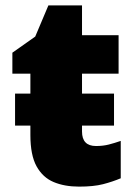

<svg xmlns="http://www.w3.org/2000/svg" viewBox="-20 -684 520 714"><path d="M36 -217V-336H93V-410H26V-488L111 -548L160 -664H285V-553H421V-410H285V-336H404V-217H285V-195Q285 -141 337 -141Q363 -141 384.5 -146.5Q406 -152 429 -160V-21Q398 -8 363 1Q328 10 274 10Q220 10 179.5 -7Q139 -24 116 -65.5Q93 -107 93 -182V-217Z"/></svg>

Font: Noto Sans Black
Style: Regular
Weight: 900
Designer: Monotype Design Team
Foundry: Monotype Imaging Inc.
Version: Version 2.007